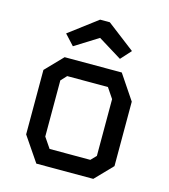

<svg xmlns="http://www.w3.org/2000/svg" viewBox="-113 -849 825 938"><g transform="rotate(15 300.0 -380.0)"><path d="M157 -538H446L530 -413V-87L446 0H158L73 -125V-451ZM166 -139 202 -86H408L434 -113V-400L399 -452H193L166 -423ZM326 -760H277L134 -652L182 -600L300 -674L420 -600L467 -652Z"/></g></svg>

Font: Kode Mono Medium
Style: Regular
Weight: 500
Monospace: yes
Designer: Isa Ozler
Foundry: Kadena LLC
Version: Version 1.206;gftools[0.9.28]